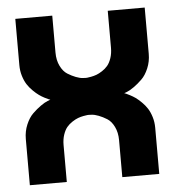

<svg xmlns="http://www.w3.org/2000/svg" viewBox="-47 -645 659 690"><g transform="rotate(-5 283.0 -300.0)"><path d="M33.2 -600.1H166.5V-466.8Q166.5 -439 176.8 -418.2Q187 -397.5 201.9 -388.2Q216.8 -378.9 231.4 -373.3Q246.1 -367.7 256.3 -367.2L266.6 -366.7Q268.6 -366.7 272.2 -366.9Q275.9 -367.2 286.4 -369.1Q296.9 -371.1 306.2 -374.5Q315.4 -377.9 327.1 -385.5Q338.9 -393.1 347.2 -403.1Q355.5 -413.1 361.1 -429.7Q366.7 -446.3 366.7 -466.8V-600.1H500V-433.1Q500 -405.3 489.7 -381.1Q479.5 -356.9 464.8 -342.8Q450.2 -328.6 435.3 -318.1Q420.4 -307.6 410.2 -303.7L399.9 -299.8Q401.9 -299.3 405.5 -297.9Q409.2 -296.4 419.7 -291Q430.2 -285.6 439.5 -279.1Q448.7 -272.5 460.4 -261Q472.2 -249.5 480.5 -236.6Q488.8 -223.6 494.4 -205.3Q500 -187 500 -166.5V0H366.7V-133.3Q366.7 -161.1 356.4 -181.9Q346.2 -202.6 331.3 -211.9Q316.4 -221.2 301.8 -226.8Q287.1 -232.4 276.9 -232.9L266.6 -233.4Q264.6 -233.4 261 -233.2Q257.3 -232.9 246.8 -231Q236.3 -229 227.1 -225.6Q217.8 -222.2 206.1 -214.6Q194.3 -207 186 -197Q177.7 -187 172.1 -170.4Q166.5 -153.8 166.5 -133.3V0H33.2V-166.5Q33.2 -194.3 43.5 -218.5Q53.7 -242.7 68.4 -256.8Q83 -271 97.9 -281.5Q112.8 -292 123 -295.9L133.3 -299.8Q131.3 -300.3 127.7 -301.8Q124 -303.2 113.5 -308.6Q103 -314 93.8 -320.6Q84.5 -327.1 72.8 -338.6Q61 -350.1 52.7 -363Q44.4 -376 38.8 -394.3Q33.2 -412.6 33.2 -433.1Z"/></g></svg>

Font: Malkor
Style: Bold
Weight: 700
Version: Version 1.3